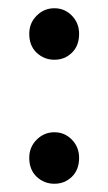

<svg xmlns="http://www.w3.org/2000/svg" viewBox="-20 -437 263 466"><path d="M51 -54Q51 -80 69 -98Q87 -116 112 -116Q137 -116 154.5 -98Q172 -80 172 -54Q172 -25 154.5 -8Q137 9 112 9Q87 9 69 -8Q51 -25 51 -54ZM51 -355Q51 -381 69 -399Q87 -417 112 -417Q137 -417 154.5 -399Q172 -381 172 -355Q172 -326 154.5 -309Q137 -292 112 -292Q87 -292 69 -309Q51 -326 51 -355Z"/></svg>

Font: Mukta Mahee
Style: Regular
Weight: 400
Designer: Shuchita Grover, Noopur Datye, Girish Dalvi, Yashodeep Gholap
Foundry: Ek Type
Version: Version 2.538;PS 1.000;hotconv 16.6.51;makeotf.lib2.5.65220;